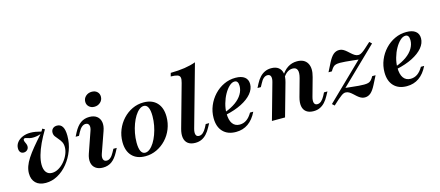

<svg xmlns="http://www.w3.org/2000/svg" viewBox="-48 -1118 3681 1607"><g transform="rotate(-15 1792.5 -315.0)"><path d="M198.4 11.3Q141.9 11.3 111.3 -19Q80.6 -49.2 80.6 -102.4Q80.6 -132.3 91.5 -163.3Q102.4 -194.4 125 -229Q147.6 -263.7 181 -304.4Q214.5 -345.2 259.7 -395.2Q243.5 -389.5 225.4 -386.3Q207.3 -383.1 191.1 -383.1Q175 -383.1 162.5 -386.3Q150 -389.5 140.7 -392.7Q131.5 -396 125 -396Q117.7 -396 114.5 -392.3Q111.3 -388.7 111.3 -382.3Q111.3 -374.2 115.7 -364.9Q120.2 -355.6 124.2 -345.6Q128.2 -335.5 128.2 -324.2Q128.2 -306.5 115.7 -294.4Q103.2 -282.3 84.7 -282.3Q66.9 -282.3 56.5 -294.4Q46 -306.5 46 -328.2Q46 -356.5 63.3 -379Q80.6 -401.6 110.9 -414.9Q141.1 -428.2 179.8 -428.2Q201.6 -428.2 224.6 -424.2Q247.6 -420.2 272.6 -413.7L285.5 -435.5L305.6 -424.2Q273.4 -371 250 -321Q226.6 -271 214.1 -226.2Q201.6 -181.5 201.6 -146Q201.6 -103.2 219.4 -79.8Q237.1 -56.5 269.4 -56.5Q298.4 -56.5 326.6 -72.6Q354.8 -88.7 377.8 -115.7Q400.8 -142.7 414.5 -174.6Q428.2 -206.5 428.2 -237.1Q428.2 -265.3 417.7 -283.9Q407.3 -302.4 394 -317.3Q380.6 -332.3 370.2 -346.8Q359.7 -361.3 359.7 -380.6Q359.7 -401.6 373.4 -414.9Q387.1 -428.2 410.5 -428.2Q441.1 -428.2 457.3 -402.4Q473.4 -376.6 473.4 -323.4Q473.4 -258.1 451.2 -198.4Q429 -138.7 390.3 -91.1Q351.6 -43.5 302 -16.1Q252.4 11.3 198.4 11.3Z M693.5 11.3Q654 11.3 629.4 -7.3Q604.8 -25.8 599.2 -58.5Q593.5 -91.1 608.1 -133.1L669.4 -309.7Q681.5 -341.1 674.6 -360.5Q667.7 -379.8 645.2 -379.8Q628.2 -379.8 612.1 -366.5Q596 -353.2 581.5 -325.8L566.9 -297.6H537.9L555.6 -332.3Q582.3 -382.3 614.5 -405.2Q646.8 -428.2 690.3 -428.2Q730.6 -428.2 754.8 -409.7Q779 -391.1 785.1 -358.5Q791.1 -325.8 775.8 -283.1L713.7 -106.5Q702.4 -75.8 709.3 -56.5Q716.1 -37.1 738.7 -37.1Q773.4 -37.1 801.6 -90.3L816.9 -118.5H846L828.2 -84.7Q801.6 -34.7 769.4 -11.7Q737.1 11.3 693.5 11.3ZM755.6 -499.2Q727.4 -499.2 709.3 -516.1Q691.1 -533.1 691.1 -558.9Q691.1 -587.9 712.5 -607.3Q733.9 -626.6 765.3 -626.6Q793.5 -626.6 811.3 -610.1Q829 -593.5 829 -567.7Q829 -538.7 807.7 -519Q786.3 -499.2 755.6 -499.2Z M1061.3 11.3Q987.1 11.3 946 -31.9Q904.8 -75 904.8 -153.2Q904.8 -208.9 925 -258.5Q945.2 -308.1 980.6 -346.4Q1016.1 -384.7 1062.1 -406.5Q1108.1 -428.2 1160.5 -428.2Q1233.9 -428.2 1275 -384.7Q1316.1 -341.1 1316.1 -262.9Q1316.1 -207.3 1296.4 -157.7Q1276.6 -108.1 1241.1 -70.2Q1205.6 -32.3 1159.3 -10.5Q1112.9 11.3 1061.3 11.3ZM1066.9 -17.7Q1087.1 -17.7 1107.3 -33.9Q1127.4 -50 1144.8 -77.8Q1162.1 -105.6 1175.4 -141.5Q1188.7 -177.4 1196.4 -217.7Q1204 -258.1 1204 -298.4Q1204 -348.4 1191.5 -373.8Q1179 -399.2 1154.8 -399.2Q1134.7 -399.2 1114.5 -383.1Q1094.4 -366.9 1077 -339.1Q1059.7 -311.3 1046.4 -275.4Q1033.1 -239.5 1025.4 -199.2Q1017.7 -158.9 1017.7 -117.7Q1017.7 -68.5 1030.2 -43.1Q1042.7 -17.7 1066.9 -17.7Z M1493.5 11.3Q1454 11.3 1430.6 -6.5Q1407.3 -24.2 1401.6 -56.9Q1396 -89.5 1408.1 -133.1L1511.3 -502.4Q1520.2 -533.1 1516.5 -549.2Q1512.9 -565.3 1494.4 -571.8Q1475.8 -578.2 1437.1 -579L1445.2 -608.1Q1512.9 -608.9 1566.1 -616.9Q1619.4 -625 1663.7 -641.1L1513.7 -106.5Q1504.8 -74.2 1510.9 -55.6Q1516.9 -37.1 1538.7 -37.1Q1556.5 -37.1 1572.2 -50.4Q1587.9 -63.7 1602.4 -90.3L1616.9 -118.5H1646.8L1628.2 -84.7Q1612.1 -54 1592.3 -32.7Q1572.6 -11.3 1548.4 0Q1524.2 11.3 1493.5 11.3Z M1846 11.3Q1774.2 11.3 1733.9 -31Q1693.5 -73.4 1693.5 -149.2Q1693.5 -204.8 1714.5 -255.2Q1735.5 -305.6 1772.2 -344.8Q1808.9 -383.9 1856 -406Q1903.2 -428.2 1956.5 -428.2Q2008.1 -428.2 2035.5 -406.9Q2062.9 -385.5 2062.9 -346Q2062.9 -303.2 2030.6 -264.5Q1998.4 -225.8 1939.5 -196Q1880.6 -166.1 1800.8 -149.2V-172.6Q1855.6 -192.7 1894.4 -220.6Q1933.1 -248.4 1953.2 -282.7Q1973.4 -316.9 1973.4 -353.2Q1973.4 -376.6 1965.3 -388.3Q1957.3 -400 1941.9 -400Q1918.5 -400 1895.2 -378.2Q1871.8 -356.5 1852 -321.4Q1832.3 -286.3 1820.2 -243.5Q1808.1 -200.8 1808.1 -159.7Q1808.1 -100.8 1829.8 -70.6Q1851.6 -40.3 1891.9 -40.3Q1925 -40.3 1951.6 -58.9Q1978.2 -77.4 2000 -115.3H2028.2Q1997.6 -52.4 1952 -20.6Q1906.5 11.3 1846 11.3Z M2518.5 11.3Q2479 11.3 2455.6 -6.5Q2432.3 -24.2 2426.6 -56.5Q2421 -88.7 2433.1 -133.1L2475.8 -287.1Q2487.9 -332.3 2478.6 -355.6Q2469.4 -379 2438.7 -379Q2413.7 -379 2391.9 -364.1Q2370.2 -349.2 2352.4 -318.5L2346 -334.7Q2372.6 -381.5 2408.9 -404.8Q2445.2 -428.2 2489.5 -428.2Q2553.2 -428.2 2578.6 -384.3Q2604 -340.3 2583.1 -266.1L2538.7 -106.5Q2529.8 -73.4 2536.3 -55.2Q2542.7 -37.1 2563.7 -37.1Q2581.5 -37.1 2597.2 -50.4Q2612.9 -63.7 2627.4 -90.3L2641.9 -118.5H2671.8L2653.2 -84.7Q2637.1 -54 2617.3 -32.7Q2597.6 -11.3 2573.4 0Q2549.2 11.3 2518.5 11.3ZM2158.9 0 2246 -310.5Q2255.6 -342.7 2249.2 -361.3Q2242.7 -379.8 2221 -379.8Q2203.2 -379.8 2187.5 -366.5Q2171.8 -353.2 2158.1 -325.8L2142.7 -297.6H2113.7L2131.5 -332.3Q2147.6 -362.9 2167.3 -384.3Q2187.1 -405.6 2211.7 -416.9Q2236.3 -428.2 2266.1 -428.2Q2305.6 -428.2 2329 -410.1Q2352.4 -391.9 2358.5 -359.7Q2364.5 -327.4 2352.4 -283.9L2272.6 0Z M2700 11.3 2680.6 -6.5 3003.2 -319.4 3006.5 -307.3Q2972.6 -311.3 2940.7 -314.5Q2908.9 -317.7 2881.9 -320.2Q2854.8 -322.6 2835.5 -322.6Q2812.9 -322.6 2798.4 -318.5Q2783.9 -314.5 2773.4 -303.2Q2762.9 -291.9 2750.8 -271H2721.8L2759.7 -346Q2782.3 -390.3 2804.4 -409.3Q2826.6 -428.2 2855.6 -428.2Q2873.4 -428.2 2888.7 -419.8Q2904 -411.3 2917.7 -399.2Q2931.5 -387.1 2944.8 -375Q2958.1 -362.9 2972.2 -354.4Q2986.3 -346 3001.6 -346Q3009.7 -346 3017.7 -348.8Q3025.8 -351.6 3037.9 -359.7Q3050 -367.7 3068.5 -384.3Q3087.1 -400.8 3116.9 -428.2L3136.3 -409.7L2812.1 -96L2809.7 -109.7Q2845.2 -106.5 2877.4 -102.4Q2909.7 -98.4 2937.1 -96.4Q2964.5 -94.4 2983.1 -94.4Q3005.6 -94.4 3019.8 -98.4Q3033.9 -102.4 3044.8 -113.7Q3055.6 -125 3066.9 -145.2H3096L3058.1 -71Q3035.5 -26.6 3013.3 -7.7Q2991.1 11.3 2962.1 11.3Q2944.4 11.3 2929 3.2Q2913.7 -4.8 2899.6 -17.3Q2885.5 -29.8 2872.6 -41.9Q2859.7 -54 2845.6 -62.5Q2831.5 -71 2815.3 -71Q2807.3 -71 2799.2 -68.1Q2791.1 -65.3 2779 -56.9Q2766.9 -48.4 2748 -32.3Q2729 -16.1 2700 11.3Z M3326.6 11.3Q3254.8 11.3 3214.5 -31Q3174.2 -73.4 3174.2 -149.2Q3174.2 -204.8 3195.2 -255.2Q3216.1 -305.6 3252.8 -344.8Q3289.5 -383.9 3336.7 -406Q3383.9 -428.2 3437.1 -428.2Q3488.7 -428.2 3516.1 -406.9Q3543.5 -385.5 3543.5 -346Q3543.5 -303.2 3511.3 -264.5Q3479 -225.8 3420.2 -196Q3361.3 -166.1 3281.5 -149.2V-172.6Q3336.3 -192.7 3375 -220.6Q3413.7 -248.4 3433.9 -282.7Q3454 -316.9 3454 -353.2Q3454 -376.6 3446 -388.3Q3437.9 -400 3422.6 -400Q3399.2 -400 3375.8 -378.2Q3352.4 -356.5 3332.7 -321.4Q3312.9 -286.3 3300.8 -243.5Q3288.7 -200.8 3288.7 -159.7Q3288.7 -100.8 3310.5 -70.6Q3332.3 -40.3 3372.6 -40.3Q3405.6 -40.3 3432.3 -58.9Q3458.9 -77.4 3480.6 -115.3H3508.9Q3478.2 -52.4 3432.7 -20.6Q3387.1 11.3 3326.6 11.3Z"/></g></svg>

Font: Playfair 5pt SemiExpanded Light
Style: Bold Italic
Weight: 700
Italic angle: -15.6°
Version: Version 2.001;gftools[0.9.30]